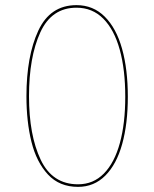

<svg xmlns="http://www.w3.org/2000/svg" viewBox="-20 -723 600 748"><path d="M83 -348Q83 -504 129.2 -603.5Q175.5 -703 278 -703Q343 -703 388 -658.2Q433 -613.5 455.5 -533.2Q478 -453 478 -346Q478 -241 456 -161.8Q434 -82.5 390.2 -38.8Q346.5 5 284 5Q211.5 5 166.8 -43.2Q122 -91.5 102.5 -170.5Q83 -249.5 83 -348ZM284 -5Q343.5 -5 384.8 -47Q426 -89 447 -165.8Q468 -242.5 468 -346Q468 -451.5 446.5 -529.5Q425 -607.5 382.5 -650.2Q340 -693 278 -693Q181 -693 137 -596.8Q93 -500.5 93 -348Q93 -196.5 138.5 -100.8Q184 -5 284 -5Z"/></svg>

Font: HK Grotesk Thin
Style: Regular
Weight: 100
Designer: Alfredo Marco Pradil
Foundry: Hanken Design Co.
Version: Version 3.001